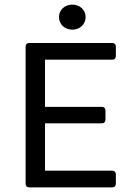

<svg xmlns="http://www.w3.org/2000/svg" viewBox="-20 -811 575 831"><path d="M235.4 -737.3C235.4 -705.1 260.7 -682.6 293 -682.6C325.2 -682.6 350.6 -705.1 350.6 -737.3C350.6 -768.6 325.2 -791 293 -791C260.7 -791 235.4 -768.6 235.4 -737.3ZM90.8 -609.4V-15.6C90.8 -5.9 96.7 0 106.4 0H465.8C475.6 0 481.4 -5.9 481.4 -15.6V-56.6C481.4 -66.4 475.6 -72.3 465.8 -72.3H174.8V-277.3H420.9C430.7 -277.3 436.5 -283.2 436.5 -293V-333C436.5 -342.8 430.7 -348.6 420.9 -348.6H174.8V-552.7H465.8C475.6 -552.7 481.4 -558.6 481.4 -568.4V-609.4C481.4 -619.1 475.6 -625 465.8 -625H106.4C96.7 -625 90.8 -619.1 90.8 -609.4Z"/></svg>

Font: Ed Sans Neue
Style: Regular
Weight: 400
Designer: Stephen Hutchings
Version: Version 1.004;PS 001.004;hotconv 1.0.88;makeotf.lib2.5.64775